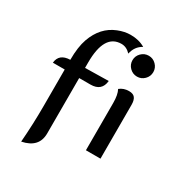

<svg xmlns="http://www.w3.org/2000/svg" viewBox="-198 -837 1032 1111"><g transform="rotate(30 318.5 -282.0)"><path d="M556.2 0H459V-315.4Q459 -371.6 442.9 -400.4Q468.8 -421.4 504.4 -421.4Q532.7 -421.4 544.4 -406Q556.2 -390.6 556.2 -359.9ZM109.4 144Q119.1 22 119.1 -99.6V-343.3H40Q45.9 -406.2 119.1 -408.2Q119.1 -494.6 138.7 -549.3Q176.3 -654.8 267.6 -690.9Q310.1 -708 350.1 -708Q406.7 -708 446.8 -683.6Q402.8 -659.7 391.6 -606.9Q364.3 -636.2 330.1 -636.2Q216.3 -636.2 216.3 -446.3V-410.2L373 -413.1Q366.2 -342.3 291.5 -342.3H216.3V27.8Q216.3 122.6 109.4 144ZM501.5 -516.6Q472.7 -516.6 452.1 -537.1Q431.6 -557.6 431.6 -586.4Q431.6 -614.7 452.1 -635.3Q472.7 -655.8 501.5 -655.8Q529.8 -655.8 550.3 -635.3Q570.8 -614.7 570.8 -586.4Q570.8 -557.6 550.3 -537.1Q529.8 -516.6 501.5 -516.6Z"/></g></svg>

Font: Bainsley
Style: Regular
Weight: 400
Designer: Paul James MIller
Foundry: High-Logic / Made with FontCreator
Version: Version 1.411;March 28, 2021;FontCreator 13.0.0.2683 64-bit